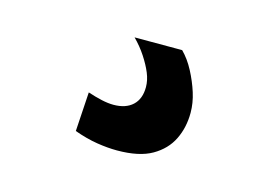

<svg xmlns="http://www.w3.org/2000/svg" viewBox="-46 -81 526 378"><g transform="rotate(15 217.0 108.0)"><path d="M130 124Q145 129 158.5 132Q172 135 183 135Q208 135 222 122Q236 109 236 85Q236 71 230 56.5Q224 42 213.5 26Q203 10 189 -4H286Q300 10 310.5 30Q321 50 327.5 70.5Q334 91 334 111Q334 141 322 165.5Q310 190 284 205Q258 220 213 220Q194 220 172 216.5Q150 213 125 204Z"/></g></svg>

Font: Georama ExtraCondensed Thin SemiBold
Style: Regular
Weight: 600
Version: Version 1.001